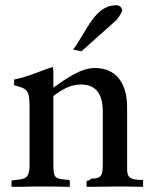

<svg xmlns="http://www.w3.org/2000/svg" viewBox="-20 -714 594 734"><path d="M291.5 -518 421.5 -634C431.5 -643 440.5 -658 447.5 -673C446.5 -684 438.5 -694 424.5 -694C343.5 -694 314.5 -600 259.5 -524ZM527 0V-26C476 -26 468 -36 466 -62V-304C466 -393 426 -454 343 -454C290 -454 238 -417 184 -379V-433C184 -443 183 -451 182 -458C145 -447 115 -432 64 -417L34 -410V-388C82 -375 93 -373 93 -306V-83C93 -26 72 -30 24 -24V0H66C82 0 98 -1 119 -1H180C194 -1 207 0 222 0H247V-22L244 -26C188 -31 184 -30 184 -92V-347C216 -371 249 -391 289 -391C347 -391 373 -355 373 -286V-92C373 -43 370 -32 328 -31C325 -26 319 -24 311 -22V0H342C370 0 397 -1 431 -1H462C476 -1 489 0 503 0Z"/></svg>

Font: Sibila
Style: Regular
Weight: 400
Designer: Stefan Peev
Foundry: Context Ltd
Version: Version 1.000